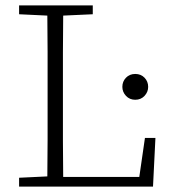

<svg xmlns="http://www.w3.org/2000/svg" viewBox="-20 -694 635 714"><path d="M51 -641V-674H325V-641L215 -636Q214 -569 214 -498.5Q214 -428 214 -350V-294Q214 -235 214 -169.5Q214 -104 215 -36H498L519 -181H558L549 0H51V-33L156 -38Q157 -106 157 -173.5Q157 -241 157 -308V-366Q157 -434 157 -501.5Q157 -569 156 -636ZM483 -323Q462 -323 448.5 -337.5Q435 -352 435 -371Q435 -391 448.5 -405Q462 -419 483 -419Q504 -419 517.5 -405Q531 -391 531 -371Q531 -352 517.5 -337.5Q504 -323 483 -323Z"/></svg>

Font: Source Serif 4 SmText Light
Style: Regular
Weight: 300
Designer: Frank Grießhammer
Foundry: Adobe
Version: Version 4.005;hotconv 1.1.0;makeotfexe 2.6.0